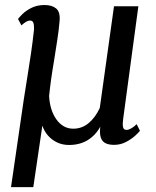

<svg xmlns="http://www.w3.org/2000/svg" viewBox="-20 -582 637 784"><path d="M116 182H25L77 -175Q84 -221.5 91.8 -268.5Q99.5 -315.5 106.5 -363.5Q113.5 -411.5 119 -462Q119.5 -479.5 116.2 -488.8Q113 -498 103 -498Q94.5 -498 86 -492.8Q77.5 -487.5 67.5 -478.5L53.5 -504.5Q58.5 -511.5 72.5 -525.2Q86.5 -539 109.2 -550.2Q132 -561.5 162 -561.5Q191.5 -561.5 208.8 -547.8Q226 -534 223.5 -498.5Q220.5 -460.5 213.8 -418Q207 -375.5 200.5 -333Q197 -311.5 194 -293.2Q191 -275 188.8 -258.5Q186.5 -242 184.5 -225.5Q182.5 -209 180.5 -190Q182 -161.5 189.5 -137.2Q197 -113 210 -94.8Q223 -76.5 240.2 -66.5Q257.5 -56.5 279 -56.5Q315 -56.5 342.5 -79.8Q370 -103 387.5 -141.5L445.5 -556.5H545L483 -97Q480 -76.5 482.2 -64Q484.5 -51.5 496.5 -51.5Q505 -51.5 516 -57.8Q527 -64 538 -75L551.5 -48Q546.5 -41 531.2 -27.2Q516 -13.5 494 -2Q472 9.5 445.5 9.5Q425.5 9.5 411.8 3.2Q398 -3 392 -19.2Q386 -35.5 389.5 -64.5Q375.5 -39.5 356 -22.8Q336.5 -6 313 2Q289.5 10 262 10Q235 10 213 -0.5Q191 -11 175.5 -29Q160 -47 153 -69Z"/></svg>

Font: Merriweather 24pt
Style: Italic
Weight: 400
Italic angle: -7.8°
Designer: Eben Sorkin
Foundry: Eben Sorkin
Version: Version 2.101